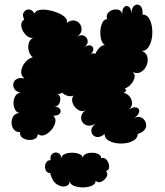

<svg xmlns="http://www.w3.org/2000/svg" viewBox="-20 -605 714 831"><path d="M576 -25Q576 -9 561.5 1Q547 11 525.5 14.5Q504 18 482.5 14.5Q461 11 446.5 1Q432 -9 433 -25Q412 -8 395 -13Q378 -18 375.5 -35.5Q373 -53 394 -71Q376 -59 360.5 -61.5Q345 -64 337 -76Q329 -88 332 -103Q335 -118 353 -130Q340 -121 327 -125.5Q314 -130 304.5 -141.5Q295 -153 292.5 -167.5Q290 -182 299 -192Q288 -186 273.5 -190Q259 -194 249 -204Q241 -197 229 -199Q240 -192 241 -178Q242 -164 234 -153Q226 -142 210 -144Q232 -144 239 -134Q246 -124 239 -114Q232 -104 210 -104Q223 -94 219.5 -76.5Q216 -59 203 -43.5Q190 -28 173.5 -21Q157 -14 144 -25Q143 -10 130.5 -4Q118 2 102.5 0.5Q87 -1 76 -9.5Q65 -18 67 -33Q48 -33 39 -45.5Q30 -58 30 -74.5Q30 -91 39 -103.5Q48 -116 67 -116Q52 -117 45 -130.5Q38 -144 38.5 -161Q39 -178 47.5 -191Q56 -204 71 -203Q50 -208 42.5 -220Q35 -232 38 -244.5Q41 -257 53.5 -263.5Q66 -270 86 -265Q69 -279 72 -299Q75 -319 89.5 -336Q104 -353 122 -357Q110 -366 105 -383Q100 -400 104 -416.5Q108 -433 123 -441Q106 -439 91 -454.5Q76 -470 72.5 -490Q69 -510 85 -521Q75 -539 82.5 -551.5Q90 -564 104.5 -564Q119 -564 130 -546Q133 -558 149.5 -561.5Q166 -565 187.5 -561.5Q209 -558 229 -550Q249 -542 261 -530.5Q273 -519 269 -506Q287 -519 302.5 -516Q318 -513 326.5 -500.5Q335 -488 332.5 -472.5Q330 -457 312 -445Q330 -457 344 -450Q358 -443 359.5 -427.5Q361 -412 343 -399Q361 -412 372.5 -408Q384 -404 384 -391.5Q384 -379 367 -367Q379 -378 393 -372Q399 -387 410.5 -398.5Q422 -410 434 -410Q423 -416 418 -434Q413 -452 414.5 -472.5Q416 -493 423.5 -507.5Q431 -522 444 -522Q439 -536 446 -546.5Q453 -557 466 -561.5Q479 -566 491.5 -563Q504 -560 509 -546Q509 -568 518.5 -575.5Q528 -583 538 -575.5Q548 -568 548 -546Q550 -573 563 -581.5Q576 -590 587.5 -579.5Q599 -569 597 -542Q615 -542 625 -525.5Q635 -509 638 -485.5Q641 -462 637 -439Q633 -416 622 -400Q611 -384 594 -385Q614 -376 618 -358Q622 -340 614.5 -322Q607 -304 591 -294Q575 -284 555 -293Q566 -282 562 -267.5Q558 -253 546.5 -240Q535 -227 520 -222Q526 -218 525 -212.5Q524 -207 515 -203Q531 -200 541.5 -186.5Q552 -173 551.5 -156.5Q551 -140 534 -128Q556 -144 570 -140Q584 -136 582.5 -122Q581 -108 559 -92Q574 -103 588.5 -97.5Q603 -92 609.5 -78Q616 -64 609.5 -49Q603 -34 576 -25ZM197 144Q182 144 177 129.5Q172 115 178 101.5Q184 88 199 88Q196 69 206.5 60.5Q217 52 230 56.5Q243 61 246 80Q246 68 260 62Q274 56 292 56Q310 56 324 62Q338 68 338 80Q338 68 350 62Q362 56 378 56Q394 56 406 62Q418 68 418 80Q432 75 442 87.5Q452 100 452.5 115.5Q453 131 439 136Q449 147 441 161Q433 175 418.5 181.5Q404 188 394 177Q394 192 377 199Q360 206 338 206Q316 206 299 199Q282 192 282 177Q282 196 264.5 201Q247 206 226.5 193Q206 180 197 144Z"/></svg>

Font: Rubik Bubbles
Style: Regular
Weight: 400
Designer: Hubert and Fischer, NaN
Foundry: Hubert and Fischer, NaN
Version: Version 2.200